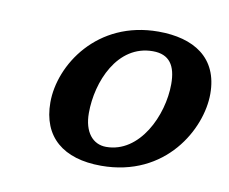

<svg xmlns="http://www.w3.org/2000/svg" viewBox="-49 -778 542 454"><g transform="rotate(10 222.0 -551.0)"><path d="M219 -383C374 -383 444 -511 444 -595C444 -682 383 -719 298 -719C151 -719 75 -600 75 -510C75 -427 128 -383 219 -383ZM223 -429C191 -429 169 -455 169 -501C169 -576 208 -671 293 -671C333 -671 349 -646 349 -602C349 -526 303 -429 223 -429Z"/></g></svg>

Font: Noto Serif Semi
Style: Italic
Weight: 600
Italic angle: -12°
Designer: Monotype Design Team
Foundry: Monotype Imaging Inc.
Version: Version 1.901